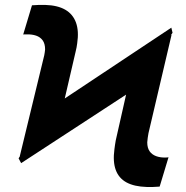

<svg xmlns="http://www.w3.org/2000/svg" viewBox="-20 -741 747 771"><path d="M520.5 -383.3 672.9 -609.4 668 -629.9 171.9 -300.3 54.7 -105 64.9 -85.9ZM59.6 -114.3 210 -216.3 283.7 -533.7Q285.6 -542 287.4 -550.3Q289.1 -558.6 290 -566.9Q297.4 -616.2 285.2 -650.1Q272.9 -684.1 242.2 -701.9Q211.4 -719.7 162.1 -721.2Q148.4 -721.7 135.3 -721.2Q122.1 -720.7 108.4 -719.7L73.2 -602.5Q76.7 -603 80.1 -603Q83.5 -603 86.9 -603Q108.4 -603.5 125 -597.9Q141.6 -592.3 151.4 -578.9Q161.1 -565.4 161.1 -542.5Q160.6 -536.6 159.7 -530.8Q158.7 -524.9 157.7 -519ZM668.9 -601.1 517.6 -499.5 444.8 -177.2Q443.4 -168.5 441.9 -159.7Q440.4 -150.9 439.5 -142.1Q432.6 -91.8 444.8 -58.6Q457 -25.4 488 -8.5Q519 8.3 568.8 9.8Q582 10.3 595 9.8Q607.9 9.3 621.1 8.3L656.7 -109.4Q653.3 -108.9 650.1 -108.6Q647 -108.4 643.6 -108.4Q623.5 -107.9 606.9 -114Q590.3 -120.1 580.8 -133.5Q571.3 -147 571.3 -169.4Q571.8 -178.2 573.2 -187.5Q574.7 -196.8 576.2 -206.1Z"/></svg>

Font: Roboto Black
Style: Italic
Weight: 900
Italic angle: -12°
Designer: Christian Robertson
Foundry: Google
Version: Version 3.0; 2020